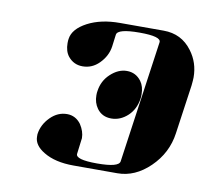

<svg xmlns="http://www.w3.org/2000/svg" viewBox="-59 -529 669 596"><g transform="rotate(10 275.5 -230.5)"><path d="M81.1 -68.8V-76.2Q85 -106.9 108.9 -130.9Q131.8 -153.8 161.1 -153.8Q188 -153.8 205.1 -130.9Q219.2 -109.4 219.2 -87.9Q219.2 -86.4 218.5 -82.8Q217.8 -79.1 217.8 -77.1L212.9 -38.1Q210 -19 278.8 -19Q347.2 -19 350.1 -38.1L404.8 -422.9Q407.7 -441.9 338.9 -441.9Q270 -441.9 267.1 -422.9L262.2 -384.8Q257.8 -354 233.9 -330.1Q211.9 -308.1 182.1 -308.1Q153.8 -308.1 136.2 -330.1Q124 -345.7 124 -371.1Q124 -379.9 125 -384.8Q129.4 -416.5 171.9 -439Q213.9 -460.9 272.9 -460.9H411.1Q467.8 -460.9 501 -416Q527.8 -380.4 527.8 -334Q527.8 -325.7 525.9 -308.1L503.9 -153.8Q495.1 -90.3 448.2 -44.9Q401.9 0 346.2 0H208Q149.9 0 113.8 -22Q81.1 -41.5 81.1 -68.8ZM240.2 -227.1Q240.2 -235.4 241.2 -240.2Q245.6 -272.9 269 -294.9Q293.5 -317.9 320.8 -317.9Q349.1 -317.9 366.2 -294.9Q377.9 -278.8 377.9 -253.9Q377.9 -245.1 377 -240.2Q372.1 -207 350.1 -186Q326.7 -164.1 297.9 -164.1Q269 -164.1 252.9 -186Q240.2 -203.6 240.2 -227.1Z"/></g></svg>

Font: Hjet
Style: Italic
Weight: 400
Designer: T. Christopher White
Version: Version 1.2